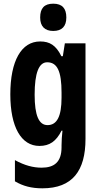

<svg xmlns="http://www.w3.org/2000/svg" viewBox="-20 -782 540 1042"><path d="M269 -762C220 -762 198 -737 198 -687C198 -639 223 -614 269 -614C316 -614 340 -639 340 -687C340 -736 318 -762 269 -762ZM198 -557C96 -557 36 -452 36 -270C36 -93 95 10 194 10C249 10 285 -15 314 -73H319C316 -48 314 -15 314 7V17C314 98 274 128 206 128C160 128 114 116 61 87V202C105 228 151 240 210 240C374 240 444 144 444 -28V-547H332L321 -477H313C284 -536 250 -557 198 -557ZM236 -444C291 -444 314 -395 314 -279V-252C314 -150 289 -103 238 -103C191 -103 168 -155 168 -268C168 -386 191 -444 236 -444Z"/></svg>

Font: Noto Sans Ethiopic ExtraCondensed
Style: Bold
Weight: 700
Width: 2
Designer: Monotype Design Team
Foundry: Monotype Imaging Inc.
Version: Version 2.102